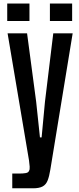

<svg xmlns="http://www.w3.org/2000/svg" viewBox="-20 -917 438 1063"><path d="M47.9 125.5V43.9H85.4Q106.9 43.9 122.3 41.3Q137.7 38.6 140.6 28.8Q145.5 22 144.3 5.4Q143.1 -11.2 140.6 -28.8L22 -732.4H129.9L180.2 -354L201.2 -156.2H210.4L229 -354L274.9 -732.4H382.3L258.8 21.5Q252.9 58.6 243.9 81.8Q234.9 105 216.1 115.2Q197.3 125.5 162.6 125.5ZM256.3 -800.8V-897.5H379.4V-800.8ZM20 -800.8V-897.5H143.1V-800.8Z"/></svg>

Font: Antonio SemiBold
Style: Regular
Weight: 600
Designer: Vernon Adams
Foundry: Vernon Adams
Version: Version 1.002